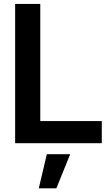

<svg xmlns="http://www.w3.org/2000/svg" viewBox="-20 -748 581 1003"><path d="M59.1 0V-727.5H190.4V-115.7H511.7V0ZM182.6 235.8 224.6 57.6H346.7L274.4 235.8Z"/></svg>

Font: Inter Display Semi Bold
Style: Regular
Weight: 600
Designer: Rasmus Andersson
Foundry: rsms
Version: Version 4.000;git-37864ae